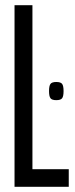

<svg xmlns="http://www.w3.org/2000/svg" viewBox="-20 -720 290 740"><path d="M36 0V-700H105V-68H245V0ZM169 -369Q169 -389 174.5 -396.5Q180 -404 197 -404Q214 -404 219.5 -396.5Q225 -389 225 -369Q225 -349 219.5 -341.5Q214 -334 197 -334Q180 -334 174.5 -341.5Q169 -349 169 -369Z"/></svg>

Font: Georama ExtraCondensed
Style: Regular
Weight: 400
Width: 2
Designer: Jean-Baptiste Levee
Foundry: Production Type
Version: Version 1.000